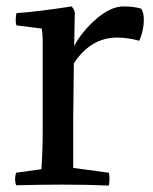

<svg xmlns="http://www.w3.org/2000/svg" viewBox="-20 -574 475 598"><path d="M213 -534 211 -431Q236 -477 280.5 -515.5Q325 -554 365 -554Q396 -554 420 -547Q428 -534 428 -513Q428 -480 414 -447Q378 -457 345 -457Q263 -457 210 -377L208 -202V-51L319 -36Q323 -20 319 4Q256 1 175 1Q114 1 30 3Q24 -16 30 -36L109 -47Q113 -102 113 -174V-448Q113 -468 110 -485L31 -495Q27 -510 31 -533Q100 -538 203 -554Q212 -544 213 -534Z"/></svg>

Font: Adamina
Style: Regular
Weight: 400
Designer: Cyreal (www.cyreal.org)
Foundry: Alexei Vanyashin
Version: Version 1.013